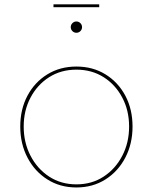

<svg xmlns="http://www.w3.org/2000/svg" viewBox="-20 -838 690 867"><path d="M325 8.5Q251 8.5 193.8 -27.8Q136.5 -64 104 -126.5Q71.5 -189 71.5 -266.5Q71.5 -344.5 104 -405.8Q136.5 -467 193.8 -502.2Q251 -537.5 325 -537.5Q399 -537.5 456.2 -502.2Q513.5 -467 546 -405.8Q578.5 -344.5 578.5 -266.5Q578.5 -189 546 -126.5Q513.5 -64 456.2 -27.8Q399 8.5 325 8.5ZM325 -5.5Q394.5 -5.5 448 -40.5Q501.5 -75.5 532.2 -134.8Q563 -194 563 -266.5Q563 -339 532.2 -397.2Q501.5 -455.5 448 -489.5Q394.5 -523.5 325 -523.5Q255.5 -523.5 202 -489.5Q148.5 -455.5 117.8 -397.2Q87 -339 87 -266.5Q87 -194 117.8 -134.8Q148.5 -75.5 202 -40.5Q255.5 -5.5 325 -5.5ZM325 -690Q314.5 -690 307 -697.5Q299.5 -705 299.5 -715.5Q299.5 -726 307 -733.5Q314.5 -741 325 -741Q335.5 -741 343 -733.5Q350.5 -726 350.5 -715.5Q350.5 -705 343 -697.5Q335.5 -690 325 -690ZM221.5 -805.5V-818.5H428V-805.5Z"/></svg>

Font: Epilogue Thin
Style: Regular
Weight: 250
Designer: Tyler Finck
Foundry: Etcetera Type Co
Version: Version 2.111